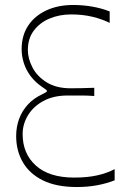

<svg xmlns="http://www.w3.org/2000/svg" viewBox="-20 -736 531 772"><path d="M441 -11Q408 2 370 9Q332 16 289 16Q207 16 153 -10.5Q99 -37 72 -83.5Q45 -130 45 -189Q45 -225 56.5 -257Q68 -289 91.5 -315Q115 -341 150 -357Q169 -366 169 -370Q169 -372 165 -375.5Q161 -379 150 -386Q122 -405 103.5 -429.5Q85 -454 76 -482Q67 -510 67 -538Q67 -593 93 -632.5Q119 -672 166 -694Q213 -716 274 -716Q313 -716 350.5 -709.5Q388 -703 421 -690V-644Q391 -659 352 -668.5Q313 -678 266 -678Q219 -678 179.5 -661.5Q140 -645 116 -613Q92 -581 92 -535Q92 -500 111 -464Q130 -428 168.5 -404.5Q207 -381 264 -381Q284 -381 307.5 -381.5Q331 -382 359 -383V-350Q331 -352 309 -352Q287 -352 252 -352Q195 -352 154.5 -330Q114 -308 92.5 -272.5Q71 -237 71 -197Q71 -118 124.5 -70Q178 -22 278 -22Q332 -22 371.5 -31Q411 -40 441 -56Z"/></svg>

Font: Ojuju ExtraLight
Style: Regular
Weight: 200
Designer: Chisaokwu Joboson, Mirko Velimirovic
Foundry: Udi Foundry
Version: Version 1.000